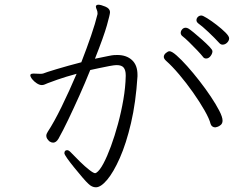

<svg xmlns="http://www.w3.org/2000/svg" viewBox="-20 -764 1040 817"><path d="M565 -439Q558 -328 537.5 -240.5Q517 -153 490 -92Q463 -31 436 1Q409 33 388 33Q371 33 356 18Q346 9 329.5 -10.5Q313 -30 295.5 -51.5Q278 -73 266 -90Q254 -107 254 -112Q254 -125 266 -125Q272 -125 280 -117Q299 -97 320.5 -76Q342 -55 360 -41Q378 -27 385 -27Q386 -27 390 -29Q404 -38 420 -68Q436 -98 452 -141.5Q468 -185 482 -236.5Q496 -288 505 -340.5Q514 -393 515 -440V-444Q515 -465 506.5 -476Q498 -487 476 -487Q467 -487 445.5 -483Q424 -479 401 -474Q378 -469 364 -466Q342 -411 317.5 -356.5Q293 -302 270.5 -255Q248 -208 229 -174Q219 -157 206 -157Q199 -157 191 -162Q177 -174 177 -186Q177 -194 183 -203Q210 -244 242.5 -310.5Q275 -377 306 -450Q258 -437 224 -425Q190 -413 183 -410Q176 -407 170 -404.5Q164 -402 158 -402Q148 -402 136.5 -409.5Q125 -417 117 -427Q109 -437 109 -444Q109 -446 110 -447Q113 -451 122 -451Q127 -451 134 -450.5Q141 -450 148 -450Q152 -450 155.5 -450Q159 -450 163 -451Q175 -456 221.5 -470Q268 -484 326 -499Q349 -558 367.5 -612Q386 -666 395 -704V-708Q395 -716 391.5 -723.5Q388 -731 388 -736Q388 -739 389 -740Q392 -744 398 -744Q409 -744 428 -736Q447 -728 448 -714V-711Q448 -703 435 -656.5Q422 -610 384 -514Q423 -522 440 -525.5Q457 -529 464 -529.5Q471 -530 479 -530Q518 -530 541.5 -508.5Q565 -487 565 -446ZM955 -601Q955 -591 946.5 -582.5Q938 -574 927 -574Q920 -574 914 -580Q895 -601 867.5 -627Q840 -653 823 -665Q816 -671 816 -678Q816 -686 822 -692Q828 -698 837 -698Q843 -698 861.5 -686.5Q880 -675 902 -658Q924 -641 939.5 -625.5Q955 -610 955 -601ZM755 -611Q749 -617 749 -624Q749 -632 755 -639Q761 -646 770 -646Q775 -646 781 -643Q788 -639 804.5 -625.5Q821 -612 839.5 -595.5Q858 -579 871 -565.5Q884 -552 884 -546Q884 -536 876 -525.5Q868 -515 857 -515Q848 -515 843 -523Q836 -532 819 -550Q802 -568 784 -585.5Q766 -603 755 -611ZM927 -251Q927 -239 919.5 -232.5Q912 -226 904.5 -224Q897 -222 896 -222Q889 -222 883.5 -226Q878 -230 876 -237Q871 -258 850.5 -294Q830 -330 801.5 -370.5Q773 -411 742.5 -447Q712 -483 687 -505Q677 -514 677 -522Q677 -531 686 -538.5Q695 -546 701 -546Q711 -546 731 -528.5Q751 -511 776.5 -482.5Q802 -454 828.5 -420Q855 -386 877 -353Q899 -320 913 -293Q927 -266 927 -251Z"/></svg>

Font: Moon Stars Kai T Light
Style: Regular
Weight: 300
Designer: GuiWonder
Version: Version 1.101